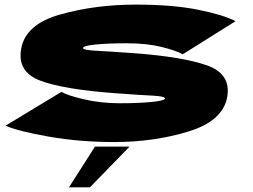

<svg xmlns="http://www.w3.org/2000/svg" viewBox="-20 -612 1099 834"><path d="M477.5 5Q326.5 5 193.5 -18.2Q60.5 -41.5 4 -66L247 -213Q271 -198 344 -180.8Q417 -163.5 500 -163.5Q580 -163.5 637.5 -169Q695 -174.5 696.5 -184Q696.5 -184.5 696.5 -185Q695.5 -193.5 644.5 -196.5Q590.5 -199 482 -207Q255.5 -223.5 154.8 -261.8Q54 -300 72 -400Q90.5 -507 243 -549.5Q395.5 -592 568.5 -592Q730.5 -592 841.5 -569.5Q952.5 -547 1003 -520L773.5 -376Q749 -391 684 -407.5Q619 -424 531 -424Q452 -424 397 -418.8Q342 -413.5 340.5 -404Q340.5 -403.5 340.5 -403Q341.5 -394.5 398.5 -391.5Q457.5 -388.5 561 -381Q771 -365.5 877.8 -328.5Q984.5 -291.5 967 -191Q948.5 -86.5 798.5 -40.8Q648.5 5 477.5 5ZM279.5 201.7 392.7 24.8H542.8L370.6 201.7Z"/></svg>

Font: Anybody UltraExpanded Black
Style: Italic
Weight: 900
Width: 9
Italic angle: -10°
Designer: Tyler Finck
Foundry: Etcetera Type Company
Version: Version 1.010; ttfautohint (v1.8.3) -l 8 -r 50 -G 200 -x 14 